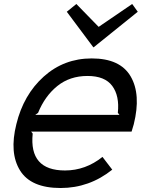

<svg xmlns="http://www.w3.org/2000/svg" viewBox="-20 -933 738 963"><path d="M157 -357H579L571 -367Q580 -452 543 -502Q506 -552 419 -552Q330 -552 267.5 -501.5Q205 -451 171 -367ZM651 -310Q648 -301 640 -273H136L144 -263Q125 -78 306 -78Q409 -78 494 -146L543 -82Q428 10 284 10Q135 10 80.5 -78Q26 -166 62 -310Q98 -458 199.5 -549Q301 -640 440 -640Q583 -640 635.5 -549.5Q688 -459 651 -310ZM643 -913 671 -874 450 -696H448L315 -874L363 -913L474 -799H476Z"/></svg>

Font: Sinkin Sans 400 Italic
Style: Italic
Weight: 400
Italic angle: -112°
Designer: Keith Bates
Foundry: K-Type
Version: Sinkin Sans (version 1.0)  by Keith Bates   •   © 2014   www